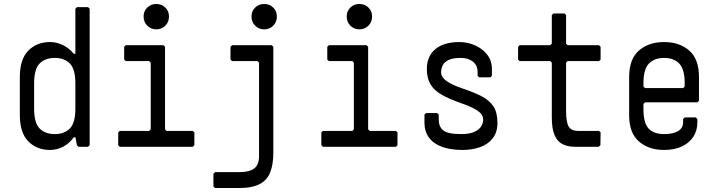

<svg xmlns="http://www.w3.org/2000/svg" viewBox="-20 -740 3624 968"><path d="M424 0H376L368 -8L360 -48H352Q331 -18 299.5 -1Q268 16 232 16Q166 16 123 -27Q80 -70 80 -160V-352Q80 -442 123 -485Q166 -528 232 -528Q268 -528 299.5 -511.5Q331 -495 352 -469H360V-696L368 -704H424L432 -696V-8ZM256 -64Q304 -64 332 -92Q360 -120 360 -192V-320Q360 -392 332 -420Q304 -448 256 -448Q208 -448 180 -420Q152 -392 152 -320V-192Q152 -120 180 -92Q208 -64 256 -64Z M584 0 576 -8V-72L584 -80H732L740 -88V-424L732 -432H614L606 -440V-504L614 -512H804L812 -504V-88L820 -80H952L960 -72V-8L952 0ZM768 -592Q741 -592 722.5 -610.5Q704 -629 704 -657Q704 -684 722.5 -702Q741 -720 768 -720Q795 -720 813.5 -702Q832 -684 832 -657Q832 -629 813.5 -610.5Q795 -592 768 -592Z M1064 208 1056 200V136L1064 128H1184Q1238 128 1262 109Q1286 90 1286 47V-424L1278 -432H1150L1142 -440V-504L1150 -512H1350L1358 -504V31Q1358 87 1343 127Q1328 167 1290 187.5Q1252 208 1184 208ZM1312 -592Q1285 -592 1266.5 -610.5Q1248 -629 1248 -657Q1248 -684 1266.5 -702Q1285 -720 1312 -720Q1339 -720 1357.5 -702Q1376 -684 1376 -657Q1376 -629 1357.5 -610.5Q1339 -592 1312 -592Z M1608 0 1600 -8V-72L1608 -80H1756L1764 -88V-424L1756 -432H1638L1630 -440V-504L1638 -512H1828L1836 -504V-88L1844 -80H1976L1984 -72V-8L1976 0ZM1792 -592Q1765 -592 1746.5 -610.5Q1728 -629 1728 -657Q1728 -684 1746.5 -702Q1765 -720 1792 -720Q1819 -720 1837.5 -702Q1856 -684 1856 -657Q1856 -629 1837.5 -610.5Q1819 -592 1792 -592Z M2312 16Q2252 16 2209 0.5Q2166 -15 2143 -46Q2120 -77 2120 -121V-162L2128 -170H2184L2192 -162V-137Q2192 -101 2215 -82.5Q2238 -64 2304 -64Q2348 -64 2372.5 -75.5Q2397 -87 2406.5 -104Q2416 -121 2416 -137Q2416 -163 2387 -182.5Q2358 -202 2304 -220Q2244 -241 2206 -263Q2168 -285 2150 -315.5Q2132 -346 2132 -391Q2132 -457 2175 -492.5Q2218 -528 2296 -528Q2336 -528 2373.5 -512Q2411 -496 2435.5 -465.5Q2460 -435 2460 -391V-358L2452 -350H2396L2388 -358V-375Q2388 -411 2364 -429.5Q2340 -448 2304 -448Q2264 -448 2242.5 -438Q2221 -428 2212.5 -411.5Q2204 -395 2204 -375Q2204 -351 2230.5 -332Q2257 -313 2306 -296Q2366 -276 2406.5 -255.5Q2447 -235 2467.5 -204Q2488 -173 2488 -121Q2488 -73 2464 -42.5Q2440 -12 2400 2Q2360 16 2312 16Z M2879 0Q2843 0 2816.5 -13Q2790 -26 2776 -58.5Q2762 -91 2762 -149V-424L2754 -432H2600L2592 -440V-504L2600 -512H2754L2762 -520V-664L2770 -672H2826L2834 -664V-520L2842 -512H3000L3008 -504V-440L3000 -432H2842L2834 -424V-181Q2834 -124 2847 -102Q2860 -80 2895 -80H3000L3008 -72L3007 -8L2999 0Z M3328 16Q3250 16 3201 -27Q3152 -70 3152 -158V-352Q3152 -442 3201 -485Q3250 -528 3328 -528Q3406 -528 3455 -485Q3504 -442 3504 -352V-232L3496 -224H3232L3224 -216V-190Q3224 -120 3250 -92Q3276 -64 3329 -64Q3373 -64 3398.5 -79Q3424 -94 3424 -124V-140L3432 -148H3488L3496 -140V-124Q3496 -82 3475.5 -50.5Q3455 -19 3417.5 -1.5Q3380 16 3328 16ZM3232 -296H3424L3432 -304V-320Q3432 -392 3404 -420Q3376 -448 3328 -448Q3280 -448 3252 -420Q3224 -392 3224 -320V-304Z"/></svg>

Font: Hasubi Mono
Style: Regular
Weight: 400
Designer: Eli Heuer
Foundry: Eli Heuer
Version: Version 1.000